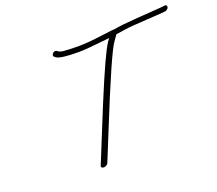

<svg xmlns="http://www.w3.org/2000/svg" viewBox="-118 -827 1164 1032"><g transform="rotate(-20 463.5 -311.0)"><path d="M262.8 -627.5C255.2 -617.7 257.8 -609.6 270.5 -603C284.9 -592.3 325.9 -587 399.7 -587C425.5 -587 483.8 -592 574.4 -602C571.3 -597.3 567.4 -591.7 562.8 -585C539.7 -552.1 492.6 -449.2 421.3 -276.5C399.8 -224.2 379.1 -173.5 359.4 -124.5C339.8 -75.5 324.6 -38.3 314.1 -13L298 26C295.9 30 296.1 33.5 298.4 36.5C300.8 39.5 304.5 41.2 309.4 41.5C314.2 41.8 319.2 40.7 324.2 38C329.2 35.3 332.8 32 334.9 28L350.7 -10C361.2 -35.3 376.4 -72.7 396.1 -122C504.8 -391.9 571.5 -543.4 596.4 -576.5C602.1 -584.2 606.6 -590.5 609.9 -595.5C613.1 -600.5 616.1 -604.7 618.8 -608C625.7 -608.7 642.4 -611.1 668.9 -615.2C695.4 -619.3 738.7 -622.9 798.9 -626C819.7 -627.3 837.7 -628.5 853 -629.5C868.4 -630.5 881.5 -631.3 892.3 -632L908 -634C912.2 -634.7 916.1 -636.7 919.9 -640C923.6 -643.3 925.9 -647 926.9 -651C927.8 -655 927 -658.3 924.5 -661C922 -663.7 918.7 -664.7 914.5 -664L897.8 -662C887.4 -660.7 874.8 -659.7 859.9 -659C845 -658.3 813.2 -655.9 754 -651.6C693.5 -647.4 648.6 -642.5 619.3 -637C615.3 -637.7 587.5 -634.5 535.6 -627.5C483.8 -620.5 438.8 -617 400.4 -617C381.3 -617 366.9 -617.3 354.8 -618C342.6 -618.7 331 -619.5 319.8 -620.4C308.7 -621.3 299.6 -624.2 292.7 -629L285.3 -634C282 -636 278.1 -636.3 273.6 -635C269.2 -633.7 265.6 -631.2 262.8 -627.5Z"/></g></svg>

Font: Proton
Style: ExBdExtSuIt
Weight: 500
Version: Version 1.017